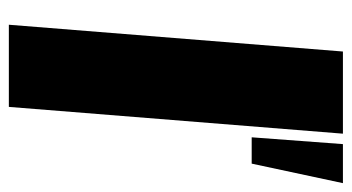

<svg xmlns="http://www.w3.org/2000/svg" viewBox="-196 -580 776 423"><g transform="rotate(90 191.5 -368.0)"><path d="M93 -736H274L215 0H34ZM282 -535 297 -736H383L340 -535Z"/></g></svg>

Font: Muli Black
Style: Italic
Weight: 900
Italic angle: -4.541°
Designer: Vernon Adams
Foundry: Vernon Adams
Version: Version 2.001